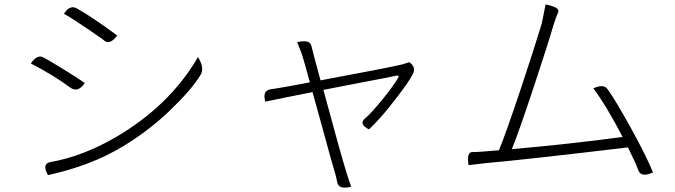

<svg xmlns="http://www.w3.org/2000/svg" viewBox="-20 -774 3040 865"><path d="M268 -712Q296 -755 328 -735Q399 -695 508 -614Q476 -571 451 -590Q444 -597 376 -643Q309 -689 268 -712ZM196 15Q167 -37 208 -44Q351 -69 500 -155Q745 -298 872 -517Q904 -466 882 -434Q840 -366 741 -272Q643 -179 526 -110Q387 -27 196 15ZM119 -488Q148 -531 176 -515Q189 -509 261 -465Q333 -421 362 -400Q332 -355 297 -379Q222 -435 119 -488Z M1319 -584Q1376 -598 1383 -567Q1392 -529 1424 -412Q1726 -468 1793 -484L1824 -494Q1856 -471 1840 -441Q1826 -410 1760 -325Q1695 -240 1642 -191Q1596 -215 1623 -239Q1646 -257 1699 -321Q1752 -386 1773 -422Q1782 -436 1764 -433L1722 -424Q1672 -415 1586 -398Q1500 -381 1437 -369Q1514 -83 1542 7Q1544 14 1551 35L1562 67Q1505 82 1499 46L1493 18Q1488 0 1471 -58Q1455 -117 1429 -211Q1403 -305 1388 -359Q1255 -333 1175 -316Q1161 -367 1201 -372L1239 -378Q1254 -380 1376 -403Q1350 -499 1340 -530L1319 -584Z M2438 -754Q2503 -741 2495 -720Q2490 -707 2484 -692Q2479 -677 2473 -659Q2447 -570 2383 -377Q2319 -184 2286 -102Q2547 -125 2785 -157Q2710 -301 2653 -376Q2700 -398 2718 -371Q2753 -323 2823 -196Q2893 -69 2922 3Q2869 27 2856 -6Q2847 -34 2809 -110Q2358 -56 2168 -39L2091 -30Q2081 -90 2109 -89Q2125 -88 2228 -97Q2262 -181 2327 -376Q2392 -572 2421 -669L2438 -754Z"/></svg>

Font: Swei Half Moon CJK SC
Style: Light
Weight: 300
Version: Version 2.071